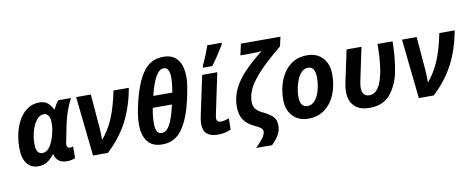

<svg xmlns="http://www.w3.org/2000/svg" viewBox="-78 -1168 4240 1727"><g transform="rotate(-10 2042.0 -305.0)"><path d="M44 -182Q44 -286 74.5 -371Q105 -456 161 -505Q217 -554 290 -554Q338 -554 365.5 -532Q393 -510 413 -469H417Q445 -525 464 -544H580Q559 -507 536.5 -447Q514 -387 501 -325L470 -169Q465 -149 465 -138Q465 -123 472.5 -114.5Q480 -106 493 -106Q509 -106 523 -112L522 -5Q510 1 489.5 5.5Q469 10 446 10Q354 10 335 -74H332Q301 -34 267.5 -12Q234 10 185 10Q120 10 82 -38.5Q44 -87 44 -182ZM353 -240Q370 -301 370 -355Q370 -396 355 -419.5Q340 -443 311 -443Q275 -443 246 -406Q217 -369 200.5 -311.5Q184 -254 184 -194Q184 -147 198.5 -124Q213 -101 243 -101Q280 -101 307.5 -138.5Q335 -176 353 -240Z M627 -544H761L786 -243Q790 -203 790 -124Q856 -201 897.5 -300.5Q939 -400 968 -544H1108Q1079 -379 1011.5 -247Q944 -115 821 0H685Z M1140 -203Q1140 -291 1173 -420Q1216 -591 1282.5 -678Q1349 -765 1461 -765Q1547 -765 1591 -710Q1635 -655 1635 -549Q1635 -509 1627 -460Q1619 -411 1603 -340Q1565 -173 1498 -81.5Q1431 10 1319 10Q1227 10 1183.5 -47Q1140 -104 1140 -203ZM1486 -434Q1500 -515 1500 -572Q1500 -615 1486.5 -639Q1473 -663 1447 -663Q1406 -663 1373 -605Q1340 -547 1312 -434ZM1464 -329H1289Q1274 -255 1274 -188Q1274 -92 1329 -92Q1373 -92 1405 -149.5Q1437 -207 1464 -329Z M1692 -113Q1692 -141 1703 -191L1778 -544H1916L1840 -183Q1833 -150 1833 -139Q1833 -101 1872 -101Q1903 -101 1946 -118L1945 -15Q1893 10 1825 10Q1761 10 1726.5 -18.5Q1692 -47 1692 -113ZM1797 -621Q1814 -655 1835 -706Q1856 -757 1869 -798H2000V-785Q1933 -673 1880 -606H1797Z M2234 52Q2234 35 2219.5 22Q2205 9 2164 -10Q2097 -41 2066 -87.5Q2035 -134 2035 -207Q2035 -295 2072 -370Q2109 -445 2173.5 -512.5Q2238 -580 2342 -663Q2307 -657 2253 -657H2147L2170 -760H2531L2512 -675Q2383 -569 2310.5 -492.5Q2238 -416 2206 -353.5Q2174 -291 2174 -228Q2174 -187 2194.5 -161.5Q2215 -136 2258 -116Q2316 -89 2345 -59Q2374 -29 2374 23Q2374 69 2352 107.5Q2330 146 2287 188H2142Q2188 142 2211 110.5Q2234 79 2234 52Z M2457 -197Q2457 -294 2489 -375Q2521 -456 2584 -505Q2647 -554 2736 -554Q2826 -554 2878.5 -497.5Q2931 -441 2931 -342Q2931 -248 2899.5 -168Q2868 -88 2805 -39Q2742 10 2652 10Q2564 10 2510.5 -46Q2457 -102 2457 -197ZM2791 -343Q2791 -388 2775.5 -415Q2760 -442 2725 -442Q2685 -442 2656 -404.5Q2627 -367 2611.5 -310Q2596 -253 2596 -197Q2596 -103 2665 -103Q2702 -103 2731 -136Q2760 -169 2775.5 -224Q2791 -279 2791 -343Z M3025 -171Q3025 -207 3035 -253L3097 -544H3233L3171 -250Q3162 -211 3162 -182Q3162 -102 3229 -102Q3375 -102 3380 -544H3517Q3515 -393 3492 -273Q3469 -153 3402.5 -71.5Q3336 10 3214 10Q3119 10 3072 -38Q3025 -86 3025 -171Z M3603 -544H3737L3762 -243Q3766 -203 3766 -124Q3832 -201 3873.5 -300.5Q3915 -400 3944 -544H4084Q4055 -379 3987.5 -247Q3920 -115 3797 0H3661Z"/></g></svg>

Font: Noto Sans Display
Style: Bold Italic
Weight: 700
Italic angle: -12°
Designer: Monotype Design team
Foundry: Monotype Imaging Inc.
Version: Version 1.000